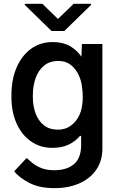

<svg xmlns="http://www.w3.org/2000/svg" viewBox="-20 -771 607 997"><path d="M39.4 -267V-277Q39.4 -358 66.1 -420.1Q92.7 -482.2 140.8 -517.4Q188.9 -552.6 253.6 -552.6Q306.1 -552.6 342.3 -532.1Q378.6 -511.7 402.7 -476.9L405.5 -542.6H511.7V-1.1Q511.7 65 479.2 111.3Q446.7 157.7 390.6 181.8Q334.5 206 263.8 206Q182.9 206 130.5 177.9Q78.1 149.9 53.6 118.6L118.3 49.4Q130.7 61.1 149.1 76Q167.6 90.9 195 101.9Q222.3 112.9 262.1 112.9Q325.3 112.9 362.9 82.4Q400.6 51.8 401.3 -16V-63.2L396.3 -66.4Q371.8 -36.9 336.5 -20.1Q301.1 -3.2 252.1 -3.2Q188.9 -3.2 141 -36.8Q93 -70.3 66.2 -129.8Q39.4 -189.3 39.4 -267ZM150.6 -277V-267Q150.6 -219.5 165.1 -181.1Q179.7 -142.8 208.5 -120.2Q237.2 -97.7 279.8 -97.7Q317.5 -97.7 344.5 -116.1Q371.4 -134.6 387.1 -163.4Q402.7 -192.1 406.2 -222.7Q409.8 -240.4 409.8 -267.8Q409.8 -295.1 406.2 -314.3Q404.1 -346.6 389.7 -378.9Q375.4 -411.2 348.9 -432.9Q322.4 -454.5 284.1 -454.5Q237.9 -454.5 208.5 -430Q179 -405.5 164.8 -365.2Q150.6 -324.9 150.6 -277ZM200.3 -751.1 280.9 -672.6 362.2 -751.1H453.1V-745.7L313.9 -610.1H247.5L108.7 -745.7V-751.1Z"/></svg>

Font: Interface Medium
Style: Regular
Weight: 500
Designer: Rasmus Andersson
Foundry: rsms
Version: Version 1.8